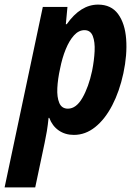

<svg xmlns="http://www.w3.org/2000/svg" viewBox="-70 -576 592 834"><path d="M-50 238 116 -546H223L216 -471H220Q280 -556 356 -556Q413 -556 443 -515Q473 -474 478 -406Q483 -338 466 -258Q449 -179 417.5 -118.5Q386 -58 343.5 -24Q301 10 251 10Q213 10 185 -9.5Q157 -29 144 -64H141Q138 -33 133.5 -6Q129 21 124 44L83 238ZM225 -104Q261 -104 288 -151Q315 -198 330 -268Q339 -313 341 -353.5Q343 -394 333 -419.5Q323 -445 297 -445Q272 -445 251.5 -422.5Q231 -400 215.5 -362Q200 -324 191 -278Q181 -233 179 -193.5Q177 -154 187.5 -129Q198 -104 225 -104Z"/></svg>

Font: Noto Sans Condensed
Style: Bold Italic
Weight: 700
Width: 3
Italic angle: -12°
Designer: Monotype Design Team
Foundry: Monotype Imaging Inc.
Version: Version 2.013; ttfautohint (v1.8.4.7-5d5b)